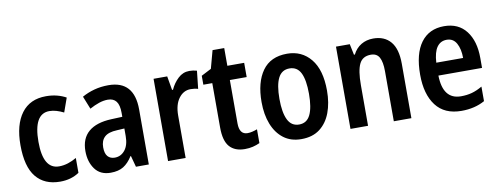

<svg xmlns="http://www.w3.org/2000/svg" viewBox="-58 -949 3238 1248"><g transform="rotate(-10 1561.5 -325.0)"><path d="M256 10Q153 10 97.5 -58Q42 -126 42 -268Q42 -403 98 -478Q154 -553 260 -553Q299 -553 332 -544.5Q365 -536 392 -521L359 -428Q335 -440 311.5 -447Q288 -454 265 -454Q161 -454 161 -269Q161 -89 266 -89Q296 -89 325.5 -98.5Q355 -108 382 -124V-26Q329 10 256 10Z M672 -553Q842 -553 842 -363V0H757L737 -74H734Q707 -31 674 -10.5Q641 10 589 10Q521 10 486 -38Q451 -86 451 -157Q451 -240 502.5 -284Q554 -328 653 -332L726 -335V-361Q726 -413 707.5 -437Q689 -461 652 -461Q624 -461 594 -451Q564 -441 531 -423L497 -508Q534 -529 578 -541Q622 -553 672 -553ZM677 -255Q620 -253 594.5 -229Q569 -205 569 -161Q569 -120 586 -101Q603 -82 632 -82Q673 -82 699.5 -115Q726 -148 726 -208V-258Z M1206 -553Q1232 -553 1256 -546L1243 -428Q1223 -435 1194 -435Q1147 -435 1116 -393.5Q1085 -352 1085 -280V0H969V-543H1059L1075 -451H1081Q1100 -493 1132 -523Q1164 -553 1206 -553Z M1510 -89Q1525 -89 1541.5 -93Q1558 -97 1574 -103V-12Q1553 -2 1528.5 4Q1504 10 1475 10Q1409 10 1374.5 -29Q1340 -68 1340 -156V-449H1281V-508L1347 -542L1379 -660H1456V-543H1567V-449H1456V-163Q1456 -89 1510 -89Z M2066 -272Q2066 -190 2042 -126.5Q2018 -63 1970 -26.5Q1922 10 1848 10Q1779 10 1731.5 -26Q1684 -62 1659 -125.5Q1634 -189 1634 -272Q1634 -402 1688 -477.5Q1742 -553 1851 -553Q1948 -553 2007 -481Q2066 -409 2066 -272ZM1752 -272Q1752 -182 1775.5 -134Q1799 -86 1850 -86Q1901 -86 1924 -133.5Q1947 -181 1947 -272Q1947 -363 1924 -409.5Q1901 -456 1850 -456Q1799 -456 1775.5 -409.5Q1752 -363 1752 -272Z M2420 -553Q2494 -553 2534.5 -505Q2575 -457 2575 -360V0H2459V-331Q2459 -391 2442.5 -421.5Q2426 -452 2387 -452Q2332 -452 2310.5 -408Q2289 -364 2289 -268V0H2173V-543H2264L2279 -471H2285Q2305 -511 2340 -532Q2375 -553 2420 -553Z M2887 -552Q2982 -552 3033 -485.5Q3084 -419 3084 -308V-242H2796Q2799 -84 2918 -84Q2957 -84 2990 -93Q3023 -102 3059 -123V-27Q2993 10 2905 10Q2793 10 2736.5 -64.5Q2680 -139 2680 -268Q2680 -406 2734 -479Q2788 -552 2887 -552ZM2889 -462Q2848 -462 2824.5 -429Q2801 -396 2797 -327H2974Q2974 -386 2953 -424Q2932 -462 2889 -462Z"/></g></svg>

Font: Noto Sans Georgian Condensed SemiBold
Style: Regular
Weight: 600
Width: 3
Designer: Monotype Design Team, Akaki Razmadze
Foundry: Google LLC
Version: Version 2.005; ttfautohint (v1.8.4.7-5d5b)